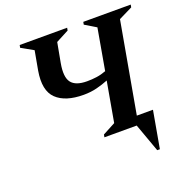

<svg xmlns="http://www.w3.org/2000/svg" viewBox="-145 -792 1056 1095"><g transform="rotate(-20 383.0 -244.0)"><path d="M366 0 369 -16 446 -57 489 -300Q457 -287 419.5 -277.5Q382 -268 339 -268Q228 -268 174.5 -319.5Q121 -371 141 -487L162 -603L89 -644L92 -660H380L377 -644L299 -603L277 -484Q262 -402 288 -368Q314 -334 383 -334Q413 -334 441.5 -338Q470 -342 499 -353L543 -603L475 -644L478 -660H766L763 -644L680 -603L582 -53H680L640 172H624L562 0Z"/></g></svg>

Font: Spectral SC
Style: Bold Italic
Weight: 700
Italic angle: -10°
Designer: Jean-Baptiste Levee
Foundry: Production Type
Version: Version 2.001